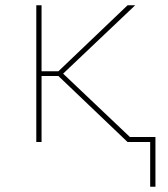

<svg xmlns="http://www.w3.org/2000/svg" viewBox="-20 -540 640 730"><path d="M551 170V0H465L202 -251H138V0H118V-520H138V-269H202L465 -520H494L220 -260L474 -19H571V170Z"/></svg>

Font: Iosevka Thin Extended
Style: Regular
Weight: 100
Width: 7
Monospace: yes
Designer: Belleve Invis
Foundry: Belleve Invis
Version: Version 32.5.0; ttfautohint (v1.8.4)